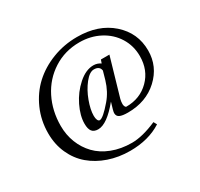

<svg xmlns="http://www.w3.org/2000/svg" viewBox="-146 -860 1104 1060"><g transform="rotate(-30 406.0 -330.0)"><path d="M400.4 16.1Q327.6 16.1 264.4 -5.6Q201.2 -27.3 154.8 -66.7Q108.4 -106 81.8 -164.8Q55.2 -223.6 55.2 -293.9Q55.2 -375.5 86.9 -447Q118.7 -518.6 172.6 -568.4Q226.6 -618.2 301 -647Q375.5 -675.8 458.5 -675.8Q593.8 -675.8 678 -601.6Q762.2 -527.3 762.2 -415Q762.2 -313.5 686.5 -243.4Q610.8 -173.3 494.6 -173.3Q459 -173.3 442.6 -181.2Q426.3 -189 426.3 -209Q426.3 -220.2 442.9 -272.9Q362.8 -175.3 306.6 -175.3Q279.8 -175.3 267.6 -190.9Q255.4 -206.5 255.4 -239.7Q255.4 -290.5 284.4 -350.1Q313.5 -409.7 361.8 -452.4Q410.2 -495.1 458.5 -495.1Q482.9 -495.1 503.9 -481L511.2 -502H565.4L495.1 -259.8Q491.2 -244.1 491.2 -229Q491.2 -221.2 494.6 -213.6Q498 -206.1 503.4 -206.1Q590.8 -206.1 648.9 -263.9Q707 -321.8 707 -411.1Q707 -476.6 674.1 -529.8Q641.1 -583 583.3 -613.3Q525.4 -643.6 455.1 -643.6Q362.3 -643.6 288.8 -596.4Q215.3 -549.3 175.5 -470Q135.7 -390.6 135.7 -294.9Q135.7 -237.8 155.3 -187.7Q174.8 -137.7 211.4 -99.6Q248 -61.5 304.7 -39.6Q361.3 -17.6 430.7 -17.6Q497.6 -17.6 589.4 -57.6L600.6 -37.1Q517.6 16.1 400.4 16.1ZM338.4 -214.8Q359.9 -214.8 417.5 -282.2Q456.5 -327.6 475.1 -390.6L490.2 -443.8Q485.8 -474.1 449.7 -474.1Q421.9 -474.1 390.9 -435.1Q359.9 -396 340.6 -343.5Q321.3 -291 321.3 -252Q321.3 -235.8 325.9 -225.3Q330.6 -214.8 338.4 -214.8Z"/></g></svg>

Font: Elstob Medium
Style: Regular
Weight: 500
Designer: Peter S. Baker
Version: Version 1.015